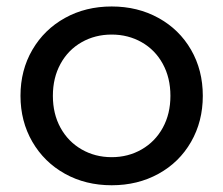

<svg xmlns="http://www.w3.org/2000/svg" viewBox="-20 -555 676 581"><path d="M42 -265.2Q42 -342.6 77.9 -404.2Q113.9 -465.9 176.5 -500.6Q239.1 -535.4 317.9 -535.4Q396.6 -535.4 459.5 -500.7Q522.5 -466 558.1 -404.4Q593.7 -342.7 593.7 -265Q593.7 -187.5 558.1 -125.6Q522.5 -63.6 459.5 -29Q396.6 5.6 317.9 5.6Q239.1 5.6 176.5 -29.2Q113.9 -64 77.9 -125.9Q42 -187.8 42 -265.2ZM495.7 -265Q495.7 -319.6 472.6 -361.8Q449.5 -404 408.7 -427.2Q367.9 -450.4 317.9 -450.4Q267.8 -450.4 227 -427.2Q186.2 -404 163.1 -361.8Q140 -319.6 140 -265Q140 -210.4 163.1 -168.4Q186.2 -126.4 227 -102.9Q267.8 -79.4 317.9 -79.4Q367.9 -79.4 408.7 -102.9Q449.5 -126.4 472.6 -168.4Q495.7 -210.4 495.7 -265Z"/></svg>

Font: iiserrat Thin
Style: Regular
Weight: 100
Designer: Akira Ohta
Foundry: Akira Ohta
Version: Version 1.200;Glyphs 3.3.1 (3343)